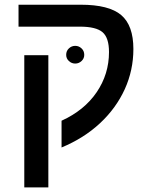

<svg xmlns="http://www.w3.org/2000/svg" viewBox="-20 -622 651 830"><path d="M556.6 -410.2Q556.6 -318.4 519.3 -236.3Q481.9 -154.3 412.6 -89.6Q343.3 -24.9 246.1 15.6V-100.1Q344.7 -145 397.9 -223.4Q451.2 -301.8 451.2 -397Q451.2 -459 423.1 -482.9Q395 -506.8 325.7 -506.8H60.1V-601.6H329.1Q451.2 -601.6 503.9 -556.9Q556.6 -512.2 556.6 -410.2ZM189 -383.3V188H85V-383.3ZM266.1 -384.8Q266.1 -401.9 277.8 -412.8Q289.6 -423.8 305.2 -423.8Q320.8 -423.8 332.5 -412.8Q344.2 -401.9 344.2 -384.8Q344.2 -369.1 332.5 -358.2Q320.8 -347.2 305.2 -347.2Q289.6 -347.2 277.8 -358.2Q266.1 -369.1 266.1 -384.8Z"/></svg>

Font: Arimo Medium
Style: Regular
Weight: 500
Designer: Steve Matteson
Foundry: Monotype Imaging Inc.
Version: Version 1.33